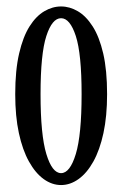

<svg xmlns="http://www.w3.org/2000/svg" viewBox="-20 -548 372 580"><path d="M164.5 11Q137 11 112 -7Q87 -25 67.5 -60Q48 -95 37 -146Q26 -197 26 -263.5Q26 -336 37.8 -386.5Q49.5 -437 69.2 -468.2Q89 -499.5 113.8 -514Q138.5 -528.5 164.5 -528.5Q190.5 -528.5 215.2 -514Q240 -499.5 260 -468.2Q280 -437 291.8 -386.5Q303.5 -336 303.5 -263.5Q303.5 -197 292.5 -146Q281.5 -95 262 -60Q242.5 -25 217.2 -7Q192 11 164.5 11ZM164.5 -25Q191.5 -25 209 -82.8Q226.5 -140.5 226.5 -263.5Q226.5 -385.5 209 -439.2Q191.5 -493 164.5 -493Q137.5 -493 120 -439.2Q102.5 -385.5 102.5 -263.5Q102.5 -140.5 120 -82.8Q137.5 -25 164.5 -25Z"/></svg>

Font: Imbue Thin 10pt
Style: Regular
Weight: 400
Version: Version 1.102